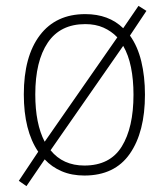

<svg xmlns="http://www.w3.org/2000/svg" viewBox="-20 -587 569 653"><path d="M473 -265Q473 -138 421.5 -64Q370 10 267 10Q224 10 190 -4.5Q156 -19 132 -45L70 46L44 28L110 -71Q61 -143 61 -266Q61 -395 115.5 -467Q170 -539 270 -539Q350 -539 399 -491L451 -567L478 -550L422 -466Q448 -430 460.5 -378.5Q473 -327 473 -265ZM100 -266Q100 -166 132 -105L379 -460Q359 -481 332 -493Q305 -505 270 -505Q185 -505 142.5 -442Q100 -379 100 -266ZM434 -265Q434 -316 425.5 -358Q417 -400 399 -431L152 -76Q194 -24 267 -24Q354 -24 394 -88.5Q434 -153 434 -265Z"/></svg>

Font: Noto Sans Gujarati UI SemiCondensed ExtraLight
Style: Regular
Weight: 200
Width: 4
Designer: Jelle Bosma - Monotype Design Team, Universal Thirst
Foundry: Monotype Imaging Inc.
Version: Version 2.106; ttfautohint (v1.8.4.7-5d5b)